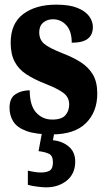

<svg xmlns="http://www.w3.org/2000/svg" viewBox="-20 -569 459 827"><path d="M203 10Q133 10 93 -5Q53 -20 37 -46Q21 -72 21 -105Q21 -146 46.5 -163Q72 -180 108 -180Q108 -115 135.5 -84.5Q163 -54 205 -54Q246 -54 262 -73Q278 -92 278 -119Q278 -150 253.5 -168.5Q229 -187 178 -207Q127 -227 93.5 -249Q60 -271 43 -303.5Q26 -336 26 -385Q26 -468 80 -508.5Q134 -549 222 -549Q279 -549 313.5 -535Q348 -521 364 -499Q380 -477 380 -453Q380 -419 358 -402Q336 -385 289 -385Q289 -435 265.5 -460.5Q242 -486 208 -486Q183 -486 166 -471.5Q149 -457 149 -430Q149 -399 169.5 -381Q190 -363 248 -340Q293 -323 327 -301.5Q361 -280 380 -248Q399 -216 399 -166Q399 -87 350 -38.5Q301 10 203 10ZM178 238Q166 238 141 235Q116 232 100 227V166Q134 174 157 174Q181 174 194.5 165.5Q208 157 208 130Q208 101 190 93Q172 85 146 82L163 -9H216L208 35Q249 39 276.5 62.5Q304 86 304 127Q304 179 268 208.5Q232 238 178 238Z"/></svg>

Font: Noto Serif Tamil ExtraCondensed Black
Style: Regular
Weight: 900
Width: 2
Designer: Indian Type Foundry, Tom Grace, and the Monotype Design Team
Foundry: Monotype Imaging Inc.
Version: Version 2.004; ttfautohint (v1.8.4.7-5d5b)